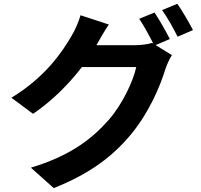

<svg xmlns="http://www.w3.org/2000/svg" viewBox="-20 -884 1040 993"><path d="M779.1 -819.2 699.8 -786.7C726.8 -748.2 757.6 -688.7 778.1 -647.9L858.4 -682.2C839.5 -719.2 804.1 -782.7 779.1 -819.2ZM897.2 -864.4 818.2 -831.9C845.6 -794.1 877.9 -736 898.5 -694.1L978 -728.4C960.3 -763.5 923.5 -826.8 897.2 -864.4ZM868.9 -599.1 766.3 -662.1C743.9 -654.8 710.2 -650.4 679.4 -650.4C647.7 -650.4 438.3 -650.4 393.7 -650.4L347.7 -537H684.6C668.9 -462.5 611 -342.2 542.7 -264.5C455.5 -165.4 344 -78.4 139.7 -16.8L257.9 88.8C445.7 14.4 566.3 -77.4 661.1 -193.5C752 -305 808.6 -438.1 835.6 -527.4C843.8 -552.4 857.6 -580 868.9 -599.1ZM542.8 -757.1 396.4 -805.2C387.2 -771.1 366.5 -724.8 351.3 -700.5C301.6 -614.6 214.5 -485.3 39 -378.5L151 -295.3C294.7 -393.2 414.3 -534.3 481.5 -655.3C493.4 -676.8 519 -722.2 542.8 -757.1Z"/></svg>

Font: Source Han Sans JP VF
Style: Regular
Weight: 250
Designer: Ryoko NISHIZUKA 西塚涼子 (kana, bopomofo & ideographs); Paul D. Hunt (Latin, Greek & Cyrillic); Sandoll Communications 산돌커뮤니
Foundry: Adobe
Version: Version 2.004;hotconv 1.0.118;makeotfexe 2.5.65603